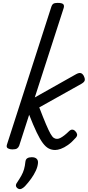

<svg xmlns="http://www.w3.org/2000/svg" viewBox="-20 -1020 608 1330"><path d="M65 15Q49 15 35.5 8Q22 1 28 -18L334 -968Q340 -988 349.5 -994Q359 -1000 379 -1000Q410 -1000 418.5 -990.5Q427 -981 420 -961L221 -345L507 -506Q525 -516 537.5 -514Q550 -512 560 -495Q568 -480 567.5 -466.5Q567 -453 545 -440L252 -276Q280 -203 298.5 -159.5Q317 -116 329.5 -94Q342 -72 352.5 -65Q363 -58 375 -58Q386 -58 398.5 -64.5Q411 -71 426.5 -83Q442 -95 459 -112Q471 -123 482 -122Q493 -121 502 -111Q512 -101 514 -90Q516 -79 506 -67Q477 -34 450.5 -15.5Q424 3 401.5 11Q379 19 362 19Q338 19 317.5 8.5Q297 -2 277 -28.5Q257 -55 234 -103Q211 -151 182 -225L113 -11Q108 2 98 8.5Q88 15 65 15ZM104 286Q92 278 90.5 267.5Q89 257 98 245Q116 218 128 196.5Q140 175 146.5 152.5Q153 130 156 100Q158 83 169.5 76Q181 69 200 69Q223 69 234 80Q245 91 243 110Q241 135 228 163Q215 191 195.5 218Q176 245 153 270Q140 283 128 288Q116 293 104 286Z"/></svg>

Font: Playwrite CZ
Style: Regular
Weight: 400
Designer: Veronika Burian, José Scaglione
Foundry: TypeTogether
Version: Version 1.002